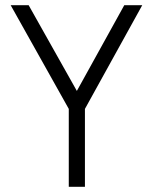

<svg xmlns="http://www.w3.org/2000/svg" viewBox="-20 -717 588 737"><path d="M306 -299V0H244V-299L21 -697H90L275 -368L457 -697H526Z"/></svg>

Font: TitilliumText22L Lt
Style: Thin
Weight: 300
Designer: Campivisivi
Foundry: Campivisivi
Version: 1.000